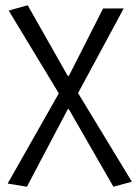

<svg xmlns="http://www.w3.org/2000/svg" viewBox="-20 -517 520 728"><path d="M9 179 203 -163 13 -477 85 -497 237 -229H241L371 -485H449L276 -164L480 172L410 191L241 -103H237L82 191Z"/></svg>

Font: Assistant-zap
Style: zap
Weight: 400
Designer: Hebrew By Ben Nathan, Latin by Paul Hunt
Version: Version 2.001